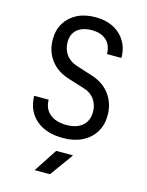

<svg xmlns="http://www.w3.org/2000/svg" viewBox="-141 -826 882 1152"><g transform="rotate(15 300.0 -250.5)"><path d="M304 10Q197 10 135.5 -43.5Q74 -97 72 -190H162Q162 -135 199.5 -103Q237 -71 304 -71Q367 -71 402.5 -102Q438 -133 438 -188Q438 -232 414.5 -265Q391 -298 347 -311L248 -342Q173 -365 132.5 -419Q92 -473 92 -546Q92 -605 118.5 -648.5Q145 -692 193 -716.5Q241 -741 306 -741Q402 -741 460 -687.5Q518 -634 519 -545H429Q429 -599 396.5 -629.5Q364 -660 305 -660Q247 -660 214.5 -632Q182 -604 182 -554Q182 -509 206 -476Q230 -443 275 -429L375 -397Q448 -374 488 -319Q528 -264 528 -190Q528 -130 500 -85Q472 -40 421.5 -15Q371 10 304 10ZM190 240 285 95H390L285 240Z"/></g></svg>

Font: Liga JetBrainsMono Nerd Font
Style: Regular
Weight: 400
Designer: Philipp Nurullin, Konstantin Bulenkov
Foundry: JetBrains
Version: Version 2.225; ttfautohint (v1.8.3)